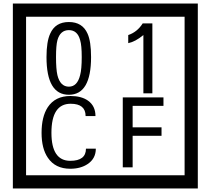

<svg xmlns="http://www.w3.org/2000/svg" viewBox="-20 -980 1195 1090"><path d="M1103 90H53V-960H1103ZM1028 15V-885H128V15ZM497 -656Q497 -442 371 -442Q244 -442 244 -656Q244 -744 265 -789Q294 -855 371 -855Q448 -855 477 -789Q497 -745 497 -656ZM444 -656Q444 -723 435 -752Q420 -809 371 -809Q322 -809 306 -752Q298 -723 298 -656Q298 -587 306 -553Q322 -488 371 -488Q419 -488 435 -554Q444 -587 444 -656ZM845 -450H794V-781Q748 -743 708 -735V-781Q759 -798 790 -847H845ZM524 -136Q524 -80 478 -49Q438 -22 379 -22Q294 -22 252 -84Q216 -136 216 -226Q216 -317 251 -371Q293 -435 380 -435Q442 -435 479 -409Q522 -379 522 -321H466Q466 -391 381 -391Q272 -391 272 -226Q272 -67 379 -67Q468 -67 468 -136ZM908 -379H733V-257H897V-209H733V-30H677V-427H908Z"/></svg>

Font: Unicode BMP Fallback SIL
Style: Regular
Weight: 400
Foundry: NRSI, SIL International
Version: Version 5.1 Based on Unicode 5.1